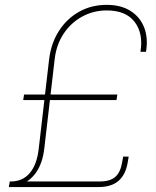

<svg xmlns="http://www.w3.org/2000/svg" viewBox="-20 -755 631 775"><path d="M20 -3.9 23.4 -22.5Q71.3 -22.5 100.1 -56.4Q128.9 -90.3 136.2 -153.8L178.2 -515.1Q186 -580.1 217.5 -629.6Q249 -679.2 298.8 -707.3Q348.6 -735.4 410.6 -735.4Q468.3 -735.4 506.8 -710.9Q545.4 -686.5 562 -643.8Q578.6 -601.1 569.3 -545.9H546.9Q559.1 -619.6 523.7 -666.3Q488.3 -712.9 411.1 -712.9Q357.4 -712.9 312 -688.2Q266.6 -663.6 237.1 -619.4Q207.5 -575.2 200.7 -516.1L158.7 -154.8Q155.3 -126.5 147.5 -103Q139.6 -79.6 127.2 -61Q114.7 -42.5 98.6 -29.8Q82.5 -17.1 62.7 -10.5Q43 -3.9 20 -3.9ZM15.6 0 19.5 -22.5H382.8Q423.8 -22.5 445.1 -40.8Q466.3 -59.1 473.1 -100.1L477.1 -123H499.5L495.6 -100.1Q487.3 -49.8 458.3 -24.9Q429.2 0 378.9 0ZM73.7 -351.1 77.1 -373.5H453.6L450.2 -351.1Z"/></svg>

Font: Inter 16pt Thin
Style: Italic
Weight: 250
Italic angle: -9.3988°
Version: Version 4.001;git-66647c0bb